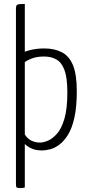

<svg xmlns="http://www.w3.org/2000/svg" viewBox="-20 -755 446 975"><path d="M80 200Q69 200 65 197Q61 194 61 183V-470Q93 -490 128.5 -499.5Q164 -509 205 -509Q256 -509 293.5 -490Q331 -471 350.5 -424Q370 -377 370 -292Q370 -213 358 -158.5Q346 -104 325.5 -71Q305 -38 281.5 -20.5Q258 -3 235 3Q212 9 194 9Q161 9 139 -1.5Q117 -12 106 -24V197Q100 199 93.5 199.5Q87 200 80 200ZM184 -31Q200 -31 223 -40.5Q246 -50 269 -75.5Q292 -101 307 -151.5Q322 -202 322 -286Q322 -360 307.5 -399Q293 -438 266.5 -453Q240 -468 204 -468Q174 -468 150.5 -461Q127 -454 106 -440V-72Q120 -50 140 -40.5Q160 -31 184 -31ZM61 -241V-712Q61 -724 65 -728.5Q69 -733 79 -734Q89 -735 106 -735V-254Z"/></svg>

Font: Yanone Kaffeesatz Light
Style: Regular
Weight: 300
Designer: Yanone (Cyrillic: Daniel Pouzeot, Huerta Tipografica, and Cyreal)
Foundry: Yanone
Version: Version 2.003